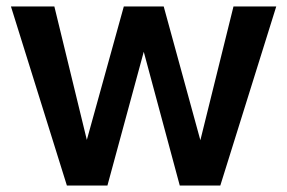

<svg xmlns="http://www.w3.org/2000/svg" viewBox="-20 -571 892 597"><path d="M839 -551 665 6H539L427 -410L314 6H188L14 -551H149L250 -136L365 -551H489L603 -135L706 -551Z"/></svg>

Font: MartelSansBold
Style: Bold
Weight: 700
Designer: Dan Reynolds and Mathieu Réguer
Foundry: Dan Reynolds and Mathieu Réguer
Version: Version 1.002; ttfautohint (v1.1) -l 5 -r 5 -G 72 -x 0 -D la